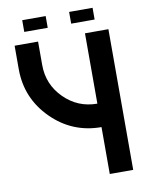

<svg xmlns="http://www.w3.org/2000/svg" viewBox="-90 -883 708 945"><g transform="rotate(-10 263.5 -410.0)"><path d="M380.9 -351.6V-703.1H498V0H380.9V-234.4Q235.4 -234.4 132.3 -337.4Q29.3 -440.4 29.3 -585.9V-703.1H146.5V-585.9Q146.5 -488.8 215.1 -420.2Q283.7 -351.6 380.9 -351.6ZM205.1 -761.7H87.9V-820.3H205.1ZM439.5 -761.7H322.3V-820.3H439.5Z"/></g></svg>

Font: Gerhaus
Style: Regular
Weight: 400
Designer: GGBotNet
Foundry: GGBotNet
Version: 1.01